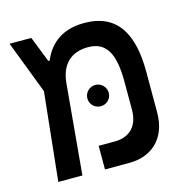

<svg xmlns="http://www.w3.org/2000/svg" viewBox="-91 -679 767 770"><g transform="rotate(-15 293.0 -294.5)"><path d="M58.6 0H158.7L192.4 -373.5C199.7 -452.1 243.7 -491.2 313.5 -491.2C395 -491.2 418.9 -425.8 418.9 -318.8V-204.6C418.9 -125 371.1 -98.1 318.8 -98.1H252.4V0H354.5C441.4 0 513.7 -53.7 513.7 -167V-336.4C513.7 -491.2 461.9 -588.9 323.2 -588.9C215.3 -588.9 170.9 -526.9 150.9 -479H145.5L103.5 -585.9H13.2L97.2 -366.7ZM302.2 -249C326.7 -249 346.7 -268.6 346.7 -293C346.7 -317.4 326.7 -337.4 302.2 -337.4C277.8 -337.4 257.8 -317.4 257.8 -293C257.8 -268.6 277.8 -249 302.2 -249Z"/></g></svg>

Font: Cascadia Mono NF
Style: Regular
Weight: 400
Monospace: yes
Designer: Aaron Bell
Foundry: Saja Typeworks
Version: Version 2404.023